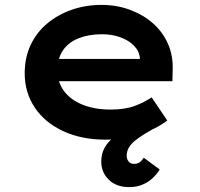

<svg xmlns="http://www.w3.org/2000/svg" viewBox="-20 -561 819 785"><path d="M509 204Q455 204 424.5 173.5Q394 143 394 100Q394 56 421 23.5Q448 -9 496 -36.5Q544 -64 604 -90L630 -46Q565 -13 531.5 14.5Q498 42 498 75Q498 90 506 99.5Q514 109 528 109Q542 109 551 102.5Q560 96 568 84L633 132Q623 149 605.5 166Q588 183 563.5 193.5Q539 204 509 204ZM412 10Q313 10 238 -25Q163 -60 122 -121.5Q81 -183 81 -261Q81 -325 105 -376.5Q129 -428 172.5 -464.5Q216 -501 273 -521Q330 -541 395 -541Q457 -541 511 -521Q565 -501 605 -466Q645 -431 666.5 -382.5Q688 -334 686 -277L685 -229H182L159 -320H568L552 -302V-324Q549 -353 527 -375Q505 -397 471 -409Q437 -421 397 -421Q344 -421 302.5 -405Q261 -389 238 -356Q215 -323 215 -272Q215 -225 241.5 -189Q268 -153 317.5 -133Q367 -113 432 -113Q491 -113 531 -128Q571 -143 600 -163L664 -68Q632 -44 591 -26.5Q550 -9 504 0.5Q458 10 412 10Z"/></svg>

Font: Lexend Giga SemiBold
Style: Regular
Weight: 600
Designer: Bonnie Shaver-Troup, Thomas Jockin
Foundry: Lexend
Version: Version 1.007